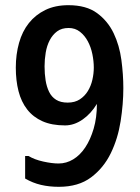

<svg xmlns="http://www.w3.org/2000/svg" viewBox="-20 -725 540 741"><path d="M77 -123H90Q113 -109 147 -101.5Q181 -94 206 -94Q236 -94 262.5 -110Q289 -126 309 -156Q329 -186 341.5 -228.5Q354 -271 354 -324Q331 -286 298.5 -263.5Q266 -241 231 -241Q180 -241 144 -257Q108 -273 85 -302.5Q62 -332 51.5 -373Q41 -414 41 -464Q41 -515 53.5 -559.5Q66 -604 91.5 -636Q117 -668 155 -686.5Q193 -705 244 -705Q313 -705 354.5 -674.5Q396 -644 418.5 -597Q441 -550 448.5 -493.5Q456 -437 456 -385Q456 -324 445.5 -257Q435 -190 407.5 -133.5Q380 -77 331.5 -40.5Q283 -4 207 -4Q170 -4 138 -11.5Q106 -19 77 -36ZM342 -464Q342 -489 336.5 -516Q331 -543 319 -565.5Q307 -588 288.5 -602.5Q270 -617 245 -617Q218 -617 200.5 -604Q183 -591 172 -570Q161 -549 156.5 -522.5Q152 -496 152 -469Q152 -440 156 -415Q160 -390 169.5 -370.5Q179 -351 196.5 -340Q214 -329 241 -329Q269 -329 288 -341.5Q307 -354 319 -373.5Q331 -393 336.5 -417Q342 -441 342 -464Z"/></svg>

Font: D2Coding
Style: Bold
Weight: 700
Monospace: yes
Designer: Yong-Rak Park; Jeong-Hwan Yoon; Sang-Min Lee;
Foundry: NHN Corporation
Version: Version 1.3.2; Build 20180524